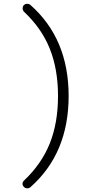

<svg xmlns="http://www.w3.org/2000/svg" viewBox="-20 -818 540 1023"><path d="M141.6 179.7Q134.8 185.5 125 185.5Q124 185.5 124 185.5Q113.3 184.6 106.4 176.8Q99.6 169.9 100.1 160.2Q100.6 150.4 108.4 143.6Q202.1 54.7 245.6 -54.7Q289.1 -164.1 289.1 -306.6Q289.1 -448.2 245.6 -557.6Q202.1 -667 107.4 -755.9Q100.6 -763.7 100.6 -773.4Q100.6 -783.2 106.4 -790Q113.3 -796.9 124 -797.9Q124 -797.9 125 -797.9Q134.8 -797.9 141.6 -792Q345.7 -612.3 345.7 -306.6Q345.7 0 141.6 179.7Z"/></svg>

Font: Gen Jyuu Gothic L Monospace Light
Style: Regular
Weight: 300
Designer: [Source Han Sans]
Ryoko NISHIZUKA  (kana & ideographs); Paul D. Hunt (Latin, Greek & Cyrillic); Wenlong ZHANG  (bopomofo
Version: Version 1.002.20150607